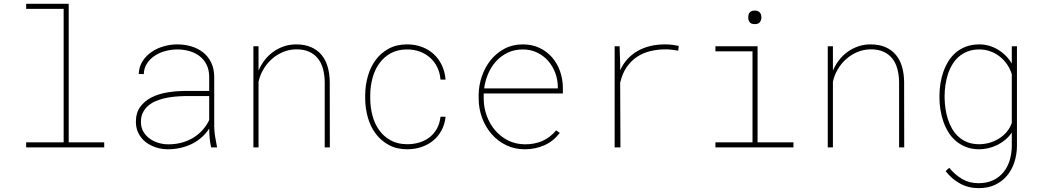

<svg xmlns="http://www.w3.org/2000/svg" viewBox="-20 -770 5441 1003"><path d="M116.7 -750H338.9V-26.4H524.4V0H116.7V-26.4H312.5V-723.6H116.7Z M1083 0Q1077.1 -24.9 1075.2 -49.3Q1073.2 -73.7 1072.8 -98.6Q1055.7 -71.8 1032 -51.3Q1008.3 -30.8 980.5 -17.3Q952.6 -3.9 921.4 2.9Q890.1 9.8 857.4 9.8Q825.7 9.8 795.4 0.2Q765.1 -9.3 741.7 -27.3Q718.3 -45.4 704.1 -72.3Q689.9 -99.1 689.9 -133.8Q689.9 -181.2 712.9 -212.2Q735.8 -243.2 772.2 -261.5Q808.6 -279.8 853.5 -287.1Q898.4 -294.4 942.4 -294.9H1072.8V-372.1Q1071.8 -407.7 1058.1 -434.1Q1044.4 -460.4 1021.7 -477.5Q999 -494.6 969 -503.2Q939 -511.7 905.8 -511.7Q876.5 -511.7 845.9 -503.9Q815.4 -496.1 790.5 -480.2Q765.6 -464.4 749 -440.2Q732.4 -416 731 -382.8L704.6 -383.8Q706.5 -422.4 725.3 -451.2Q744.1 -480 772.7 -499.3Q801.3 -518.6 836.2 -528.3Q871.1 -538.1 905.8 -538.1Q944.8 -538.1 979.7 -527.6Q1014.6 -517.1 1041 -496.3Q1067.4 -475.6 1082.8 -444.1Q1098.1 -412.6 1099.1 -371.1V-106.4Q1099.6 -79.6 1104 -55.2Q1108.4 -30.8 1113.3 -4.4L1113.8 0ZM857.4 -16.1Q892.1 -15.6 924.6 -23.7Q957 -31.7 985.1 -47.9Q1013.2 -64 1035.6 -87.9Q1058.1 -111.8 1072.8 -143.1V-268.1H943.8Q918.9 -267.6 892.3 -265.1Q865.7 -262.7 840.3 -256.8Q814.9 -251 792.2 -241.2Q769.5 -231.4 752.7 -216.3Q735.8 -201.2 725.8 -180.4Q715.8 -159.7 716.3 -131.8Q716.3 -104 729 -82.3Q741.7 -60.5 762 -45.9Q782.2 -31.2 807.4 -23.7Q832.5 -16.1 857.4 -16.1Z M1330.6 -401.4Q1343.3 -430.7 1362.5 -455.8Q1381.8 -481 1407 -499Q1432.1 -517.1 1462.4 -527.6Q1492.7 -538.1 1527.3 -538.1Q1572.8 -538.1 1605.7 -523.4Q1638.7 -508.8 1660.2 -482.7Q1681.6 -456.5 1691.9 -420.4Q1702.1 -384.3 1702.6 -341.8L1703.1 0H1676.3V-341.8Q1675.8 -378.9 1667.2 -410.4Q1658.7 -441.9 1640.6 -464.6Q1622.6 -487.3 1594.2 -500Q1565.9 -512.7 1525.9 -512.2Q1490.2 -511.7 1458 -498Q1425.8 -484.4 1399.9 -461.4Q1374 -438.5 1356 -407.7Q1337.9 -377 1330.6 -342.8V0H1303.7V-528.3H1330.6V-401.4Z M2107.9 -16.6Q2141.6 -16.6 2171.6 -25.9Q2201.7 -35.2 2224.9 -53.5Q2248 -71.8 2262.7 -98.6Q2277.3 -125.5 2281.2 -160.2H2307.6Q2303.7 -120.6 2286.6 -89.1Q2269.5 -57.6 2242.9 -35.6Q2216.3 -13.7 2181.4 -2Q2146.5 9.8 2107.9 9.8Q2052.2 9.8 2011 -12.7Q1969.7 -35.2 1942.4 -72Q1915 -108.9 1901.6 -156.2Q1888.2 -203.6 1887.7 -253.9V-274.4Q1888.2 -324.2 1901.6 -371.8Q1915 -419.4 1942.1 -456.3Q1969.2 -493.2 2010.3 -515.6Q2051.3 -538.1 2106.9 -538.1Q2148.4 -538.1 2183.8 -524.9Q2219.2 -511.7 2245.6 -487.5Q2272 -463.4 2288.1 -429.4Q2304.2 -395.5 2307.6 -354H2281.2Q2278.3 -389.6 2264.2 -418.7Q2250 -447.8 2226.8 -468.5Q2203.6 -489.3 2173.1 -500.5Q2142.6 -511.7 2106.9 -511.7Q2056.6 -511.7 2020.5 -491.5Q1984.4 -471.2 1960.7 -437.7Q1937 -404.3 1925.8 -361.6Q1914.6 -318.8 1914.1 -274.4V-253.9Q1914.6 -208.5 1925.8 -166Q1937 -123.5 1960.7 -90.3Q1984.4 -57.1 2020.8 -36.9Q2057.1 -16.6 2107.9 -16.6Z M2721.7 9.8Q2667.5 9.8 2623.3 -12Q2579.1 -33.7 2547.6 -70.3Q2516.1 -106.9 2498.5 -154.3Q2481 -201.7 2480.5 -252.9V-274.4Q2481 -323.7 2497.1 -371.1Q2513.2 -418.5 2543 -455.6Q2572.8 -492.7 2615.2 -515.4Q2657.7 -538.1 2711.4 -538.1Q2759.3 -538.1 2797.9 -520Q2836.4 -502 2863.5 -470.9Q2890.6 -439.9 2905.3 -398.9Q2919.9 -357.9 2920.4 -312.5V-281.7H2506.8V-274.4V-252.9Q2507.3 -207.5 2522.9 -164.8Q2538.6 -122.1 2566.7 -89.1Q2594.7 -56.2 2634 -36.4Q2673.3 -16.6 2721.7 -16.1Q2771 -15.6 2812.3 -33.2Q2853.5 -50.8 2885.3 -88.9L2904.3 -75.7Q2870.6 -31.7 2823.5 -11Q2776.4 9.8 2721.7 9.8ZM2711.4 -511.7Q2667.5 -511.7 2632.3 -494.9Q2597.2 -478 2571.5 -449.7Q2545.9 -421.4 2530 -384.5Q2514.2 -347.7 2509.3 -308.1H2894V-314.5Q2894 -353.5 2880.6 -389.2Q2867.2 -424.8 2843.3 -452.1Q2819.3 -479.5 2785.6 -495.6Q2752 -511.7 2711.4 -511.7Z M3457 -538.1Q3474.6 -538.1 3492.2 -535.9Q3509.8 -533.7 3525.9 -530.3L3522.9 -505.4Q3508.8 -507.8 3491.5 -510Q3474.1 -512.2 3457 -512.2Q3416.5 -512.2 3378.2 -503.2Q3339.8 -494.1 3308.3 -473.4Q3276.9 -452.6 3253.7 -419.2Q3230.5 -385.7 3219.7 -337.4L3221.2 0H3190.9V-528.3H3216.8L3219.7 -436.5V-402.8Q3249 -467.8 3310.1 -503.2Q3371.1 -538.6 3457 -538.1Z M3717.3 -528.3H3937.5V-26.4H4125V0H3717.3V-26.4H3911.1V-502H3717.3ZM3888.7 -678.7Q3888.7 -685.5 3890.1 -692.1Q3891.6 -698.7 3895.5 -703.9Q3899.4 -709 3906 -711.9Q3912.6 -714.8 3922.9 -714.8Q3932.6 -714.8 3939.2 -711.9Q3945.8 -709 3950 -703.9Q3954.1 -698.7 3955.8 -692.1Q3957.5 -685.5 3957.5 -678.7Q3957.5 -665.5 3950 -654.8Q3942.4 -644 3922.9 -644Q3902.8 -644 3895.8 -654.8Q3888.7 -665.5 3888.7 -678.7Z M4331.1 -401.4Q4343.8 -430.7 4363 -455.8Q4382.3 -481 4407.5 -499Q4432.6 -517.1 4462.9 -527.6Q4493.2 -538.1 4527.8 -538.1Q4573.2 -538.1 4606.2 -523.4Q4639.2 -508.8 4660.6 -482.7Q4682.1 -456.5 4692.4 -420.4Q4702.6 -384.3 4703.1 -341.8L4703.6 0H4676.8V-341.8Q4676.3 -378.9 4667.7 -410.4Q4659.2 -441.9 4641.1 -464.6Q4623 -487.3 4594.7 -500Q4566.4 -512.7 4526.4 -512.2Q4490.7 -511.7 4458.5 -498Q4426.3 -484.4 4400.4 -461.4Q4374.5 -438.5 4356.4 -407.7Q4338.4 -377 4331.1 -342.8V0H4304.2V-528.3H4331.1V-401.4Z M4887.7 -269.5Q4887.7 -300.8 4892.6 -332.8Q4897.5 -364.7 4908 -394.5Q4918.5 -424.3 4934.8 -450.7Q4951.2 -477.1 4974.1 -496.3Q4997.1 -515.6 5027.6 -526.9Q5058.1 -538.1 5096.7 -538.1Q5122.1 -538.1 5146.7 -531Q5171.4 -523.9 5193.4 -510.7Q5215.3 -497.6 5233.9 -479Q5252.4 -460.4 5265.6 -438V-528.3H5292.5V-7.3Q5292 38.1 5278.8 78.1Q5265.6 118.2 5240.2 148.2Q5214.8 178.2 5178 195.6Q5141.1 212.9 5092.8 212.9Q5039.6 212.9 4995.8 189.2Q4952.1 165.5 4919.9 124L4938.5 106.4Q4968.3 142.6 5005.9 164.8Q5043.5 187 5091.8 187Q5134.8 187 5167.2 171.9Q5199.7 156.7 5221.4 130.4Q5243.2 104 5254.2 68.6Q5265.1 33.2 5265.6 -7.3V-78.1Q5252 -57.1 5232.7 -40.8Q5213.4 -24.4 5190.9 -13.2Q5168.5 -2 5144 3.9Q5119.6 9.8 5095.7 9.8Q5057.6 9.8 5027.6 -1.7Q4997.6 -13.2 4974.4 -32.7Q4951.2 -52.2 4934.8 -78.6Q4918.5 -105 4908.2 -134.8Q4897.9 -164.6 4892.8 -196.5Q4887.7 -228.5 4887.7 -259.3ZM4914.6 -259.3Q4915 -232.4 4918.9 -203.9Q4922.9 -175.3 4931.4 -148.4Q4939.9 -121.6 4953.6 -97.7Q4967.3 -73.7 4987.3 -55.7Q5007.3 -37.6 5033.9 -27.1Q5060.5 -16.6 5095.2 -16.6Q5121.6 -16.6 5147.9 -23.9Q5174.3 -31.2 5197.5 -45.4Q5220.7 -59.6 5238.5 -80.3Q5256.3 -101.1 5265.6 -127.9V-382.3Q5256.8 -411.1 5240.2 -434.8Q5223.6 -458.5 5201.4 -475.6Q5179.2 -492.7 5152.3 -502.2Q5125.5 -511.7 5096.2 -511.7Q5061.5 -511.7 5034.7 -501.2Q5007.8 -490.7 4987.8 -472.9Q4967.8 -455.1 4953.9 -431.4Q4939.9 -407.7 4931.4 -380.9Q4922.9 -354 4918.7 -325.4Q4914.6 -296.9 4914.6 -269.5Z"/></svg>

Font: TypoPRO Roboto Mono
Style: Regular
Weight: 250
Designer: Google
Version: Version 2.000986; 2015; ttfautohint (v1.3)